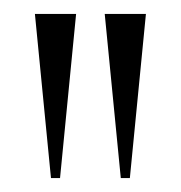

<svg xmlns="http://www.w3.org/2000/svg" viewBox="-20 -734 259 275"><path d="M53 -479 30 -714H89L66 -479ZM153 -479 130 -714H189L166 -479Z"/></svg>

Font: Noto Serif Display Condensed Light
Style: Regular
Weight: 300
Width: 3
Designer: Monotype Design Team
Foundry: Monotype Imaging Inc.
Version: Version 2.009